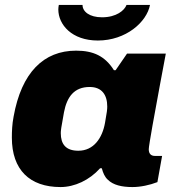

<svg xmlns="http://www.w3.org/2000/svg" viewBox="-20 -745 707 777"><path d="M376 -581C490 -581 574 -656 587 -725H492C484 -703 451 -675 393 -675C342 -675 314 -698 314 -725H218C217 -719 216 -713 216 -707C216 -645 271 -581 376 -581ZM225 12C282 12 342 -16 385 -64H392C397 -45 404 -29 416 -18C438 4 473 12 516 12C549 12 586 4 617 -8L636 -114H607C592 -114 582 -122 582 -141C582 -156 607 -293 627 -400L651 -528H494L448 -461H441C405 -518 358 -540 288 -540C157 -540 67 -452 35 -273C29 -242 28 -213 28 -188C28 -58 100 12 225 12ZM297 -135C246 -135 226 -162 226 -206C226 -216 227 -226 239 -291C251 -353 280 -393 343 -393C393 -393 414 -360 414 -314C414 -303 413 -292 405 -248C394 -186 359 -135 297 -135Z"/></svg>

Font: Archivo Black
Style: Italic
Weight: 900
Italic angle: -10°
Designer: Hector Gatti
Foundry: Omnibus-Type
Version: Version 2.001